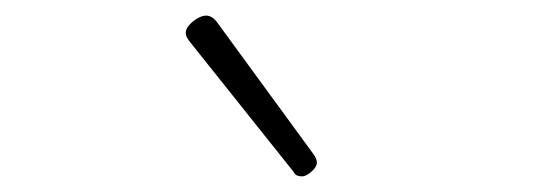

<svg xmlns="http://www.w3.org/2000/svg" viewBox="-20 -856 685 246"><path d="M367 -630Q364 -630 361 -631Q358 -632 356 -636L222 -804Q220 -807 219 -809Q218 -811 218 -814Q218 -819 222.5 -824Q227 -829 233 -832.5Q239 -836 244 -836Q251 -836 257 -829L382 -658Q384 -655 385 -652.5Q386 -650 386 -648Q386 -642 379 -636Q372 -630 367 -630Z"/></svg>

Font: Playwrite HR Lijeva Thin
Style: Regular
Weight: 250
Designer: Veronika Burian, José Scaglione
Foundry: TypeTogether
Version: Version 1.002